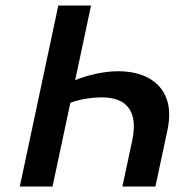

<svg xmlns="http://www.w3.org/2000/svg" viewBox="-20 -678 684 698"><path d="M311 -658 171 0H52L192 -658ZM409 -419Q476 -419 521.5 -393.5Q567 -368 585 -320.5Q603 -273 589 -206L545 0H425L460 -164Q471 -214 463.5 -249.5Q456 -285 428 -304.5Q400 -324 348 -324Q327 -324 301.5 -320.5Q276 -317 254 -310.5Q232 -304 219 -296L175 -341Q206 -367 246.5 -384Q287 -401 330 -410Q373 -419 409 -419Z"/></svg>

Font: Ysabeau Infant
Style: Bold Italic
Weight: 700
Italic angle: -12°
Designer: Christian Thalmann (Catharsis Fonts)
Version: Version 2.001;gftools[0.9.30]; featfreeze: ss01,ss02,lnum